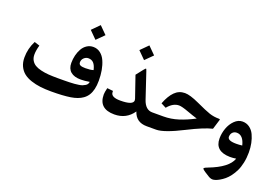

<svg xmlns="http://www.w3.org/2000/svg" viewBox="-128 -1174 2686 1848"><g transform="rotate(20 1215.0 -250.0)"><path d="M631.3 -763.7 707 -688 631.3 -612.8 556.2 -688ZM632.8 -323.2Q685.1 -323.2 714.4 -333Q703.6 -379.4 683.3 -401.4Q663.1 -423.3 628.9 -423.3Q604.5 -423.3 584.7 -404.8Q564.9 -386.2 564.9 -359.4Q564.9 -338.4 581.8 -330.8Q598.6 -323.2 632.8 -323.2ZM627.9 -205.1Q560.5 -205.1 524.7 -235.6Q488.8 -266.1 488.8 -325.2Q488.8 -365.2 498 -403.1Q507.3 -440.9 525.1 -472.4Q543 -503.9 572 -522.9Q601.1 -542 637.2 -542Q678.7 -542 710.4 -517.3Q742.2 -492.7 760.5 -450.9Q778.8 -409.2 787.6 -359.9Q796.4 -310.5 796.4 -254.9Q796.4 -205.1 787.4 -167.2Q778.3 -129.4 761 -102.3Q743.7 -75.2 716.8 -56.2Q670.9 -23.4 595.5 -11.7Q520 0 400.4 0Q338.9 0 288.6 -6.1Q238.3 -12.2 192.1 -27.6Q146 -43 114.7 -67.6Q83.5 -92.3 65.2 -130.9Q46.9 -169.4 46.9 -220.2Q46.9 -311.5 88.9 -393.1L143.1 -376Q127.4 -320.8 127.4 -279.3Q127.4 -245.1 141.8 -220.5Q156.2 -195.8 180.4 -180.9Q204.6 -166 242.9 -157Q281.2 -147.9 321.5 -145Q361.8 -142.1 415.5 -142.1Q457.5 -142.1 479.2 -142.3Q501 -142.6 534.9 -143.3Q568.8 -144 586.4 -146Q604 -147.9 628.2 -151.1Q652.3 -154.3 664.8 -159.7Q677.2 -165 690.7 -172.6Q704.1 -180.2 710.2 -190.4Q716.3 -200.7 718.3 -213.9Q668.5 -205.1 627.9 -205.1Z M1137.7 -740.2 1213.4 -664.6 1137.7 -589.4 1062.5 -664.6ZM1237.3 -99.6Q1168.9 0 1046.4 0Q886.2 0 886.2 -146.5Q886.2 -167.5 897.5 -214.8L958 -208.5L958.5 -194.8Q960.9 -145 1054.7 -145Q1186.5 -145 1186.5 -194.8Q1186.5 -201.7 1183.6 -210.4L1108.4 -429.2L1164.1 -500Q1180.2 -519.5 1183.8 -519.3Q1187.5 -519 1194.3 -498Q1194.8 -497.1 1195.1 -496.3Q1195.3 -495.6 1195.6 -494.6Q1195.8 -493.7 1196 -492.7Q1196.3 -491.7 1196.8 -490.7L1282.2 -235.4Q1313 -143.6 1383.8 -143.6H1394Q1406.2 -143.6 1406.2 -96.2V-60.5Q1406.2 0 1394 0H1378.9Q1269.5 0 1237.3 -99.6Z M1489.7 -229.5 1438 -256.3Q1469.7 -339.4 1513.2 -382.8Q1556.6 -426.3 1617.7 -426.3Q1669.4 -426.3 1763.7 -382.8Q1864.3 -335.9 1909.7 -320.8Q1955.1 -305.7 2009.3 -305.7Q2015.6 -305.7 2017.6 -304Q2019.5 -302.2 2018.1 -296.4L1987.3 -195.8Q1900.4 -174.8 1746.1 -96.7Q1556.6 0 1475.6 0H1389.2Q1362.3 0 1362.3 -70.3V-86.4Q1362.3 -143.6 1389.2 -143.6H1497.1Q1575.2 -143.6 1650.1 -167.5Q1725.1 -191.4 1806.6 -234.4Q1762.2 -247.6 1704.1 -269Q1633.8 -294.9 1605 -294.9Q1543.5 -294.9 1489.7 -229.5Z M2295.4 -1.5Q2261.7 3.9 2231 3.4Q2078.1 0.5 2078.1 -129.9Q2078.1 -183.1 2096.7 -234.9Q2115.2 -286.6 2151.6 -322.5Q2188 -358.4 2232.4 -358.4Q2272.9 -358.4 2304.4 -335.7Q2335.9 -313 2353.8 -274.9Q2371.6 -236.8 2380.6 -192.4Q2389.6 -147.9 2389.6 -99.1Q2389.6 -42.5 2378.9 7.6Q2368.2 57.6 2350.8 93.5Q2333.5 129.4 2311 159.2Q2288.6 189 2265.4 208Q2242.2 227.1 2219.2 240.2Q2196.3 253.4 2179 259Q2161.6 264.6 2149.9 264.6Q2128.4 264.6 2106 250.5L2059.6 221.2Q2046.9 212.9 2040.8 207.5Q2034.7 202.1 2032.2 197.8Q2029.8 193.4 2034.4 189.2Q2039.1 185.1 2046.9 181.4Q2054.7 177.7 2069.8 171.9Q2261.7 98.6 2295.4 -1.5ZM2157.2 -176.3Q2157.2 -136.2 2245.6 -136.2Q2274.9 -136.2 2307.1 -140.1Q2283.2 -238.3 2216.8 -238.3Q2190.9 -238.3 2174.3 -221.4Q2157.7 -204.6 2157.2 -176.3Z"/></g></svg>

Font: Sahel SemiBold FD
Style: SemiBold-FD
Weight: 600
Foundry: Saber Rastikerdar (saber.rastikerdar@gmail.com)
Version: Version 3.3.0